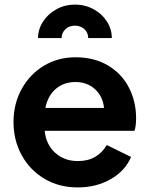

<svg xmlns="http://www.w3.org/2000/svg" viewBox="-20 -806 652 838"><path d="M39 -273Q39 -353 74.5 -417.5Q110 -482 171.5 -519Q233 -556 309 -556Q391 -556 451 -520.5Q511 -485 542.5 -424Q574 -363 574 -290Q574 -256 567 -235H175Q181 -175 221 -139Q261 -103 320 -103Q364 -103 395.5 -121.5Q427 -140 446 -173L552 -121Q527 -61 464 -24.5Q401 12 319 12Q237 12 173.5 -26Q110 -64 74.5 -129Q39 -194 39 -273ZM434 -335Q429 -385 395 -416.5Q361 -448 309 -448Q259 -448 224 -418.5Q189 -389 178 -335ZM307 -786Q351 -786 388 -766Q425 -746 446.5 -712.5Q468 -679 468 -640H365Q365 -663 348.5 -678.5Q332 -694 307 -694Q282 -694 265.5 -678.5Q249 -663 249 -640H146Q146 -678 168 -712Q190 -746 227 -766Q264 -786 307 -786Z"/></svg>

Font: Evergrow Sans
Style: Bold
Weight: 700
Foundry: 10Web
Version: Version 1.000